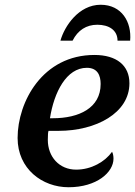

<svg xmlns="http://www.w3.org/2000/svg" viewBox="-20 -777 568 807"><path d="M234 -606H285C307 -650 343 -673 389 -673C437 -673 474 -651 474 -606H527C534 -684 492 -757 403 -757C311 -757 251 -667 234 -606ZM268 10C387 10 457 -53 457 -110C457 -121 455 -132 451 -139C421 -97 364 -64 300 -64C229 -64 181 -118 181 -189C181 -209 182 -223 184 -227H226C384 -227 524 -302 524 -427C524 -502 470 -546 377 -546C159 -546 54 -349 54 -197C54 -67 158 10 268 10ZM190 -280C207 -389 259 -492 345 -492C390 -492 403 -460 403 -424C403 -323 312 -280 202 -280Z"/></svg>

Font: Noto Serif Semi
Style: Italic
Weight: 600
Italic angle: -12°
Designer: Monotype Design Team
Foundry: Monotype Imaging Inc.
Version: Version 1.901